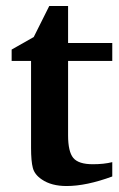

<svg xmlns="http://www.w3.org/2000/svg" viewBox="-20 -618 398 643"><path d="M19 -414V-452L93 -494L145 -598H208V-474H356V-414H208V-165Q208 -110 225.5 -89Q243 -68 291 -68Q328 -68 356 -75V-27Q269 5 203 5Q152 5 120 -17Q96 -33 90 -55.5Q84 -78 84 -123V-414Z"/></svg>

Font: Khartiya
Style: Bold
Weight: 700
Version: Version 1.0.2